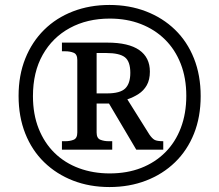

<svg xmlns="http://www.w3.org/2000/svg" viewBox="-20 -745 885 775"><path d="M422 10Q342 10 275 -16Q208 -42 158.5 -90Q109 -138 82 -206Q55 -274 55 -358Q55 -441 82 -508.5Q109 -576 158 -624.5Q207 -673 274.5 -699Q342 -725 422 -725Q502 -725 569.5 -699Q637 -673 686.5 -625Q736 -577 763 -509Q790 -441 790 -357Q790 -273 763 -205.5Q736 -138 686.5 -90Q637 -42 569.5 -16Q502 10 422 10ZM423 -45Q493 -45 549.5 -67Q606 -89 647 -130Q688 -171 710 -229Q732 -287 732 -358Q732 -430 709.5 -487.5Q687 -545 646 -585.5Q605 -626 548.5 -648Q492 -670 423 -670Q332 -670 262 -632Q192 -594 152.5 -524Q113 -454 113 -357Q113 -284 136 -226Q159 -168 200.5 -127.5Q242 -87 299 -66Q356 -45 423 -45ZM230 -141V-175H243Q263 -175 277.5 -181Q292 -187 292 -210V-503Q292 -526 277.5 -532Q263 -538 243 -538H230V-573H413Q499 -573 542 -543Q585 -513 585 -456Q585 -423 572.5 -401Q560 -379 539 -365.5Q518 -352 494 -344L583 -202Q594 -186 604 -180.5Q614 -175 639 -175V-141H530L420 -327H370V-210Q370 -187 385 -181Q400 -175 419 -175H433V-141ZM412 -368Q465 -368 485.5 -388Q506 -408 506 -451Q506 -497 484 -514Q462 -531 409 -531H370V-368Z"/></svg>

Font: Noto Serif Sinhala
Style: Regular
Weight: 400
Designer: Jelle Bosma - Monotype Design Team
Foundry: Monotype Imaging Inc.
Version: Version 2.006